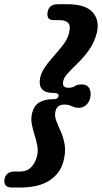

<svg xmlns="http://www.w3.org/2000/svg" viewBox="-62 -748 472 887"><path d="M208.5 -303.5Q211 -318.5 187 -318.5Q151 -318.5 135.5 -332.8Q120 -347 121.5 -372Q123 -402.5 141.2 -430.8Q159.5 -459 183.8 -486Q208 -513 228.8 -539.8Q249.5 -566.5 256.5 -594Q265.5 -627 253.8 -641Q242 -655 212 -655H187.5Q167 -655 160.8 -665.8Q154.5 -676.5 158.5 -695Q161.5 -710.5 173 -719.5Q184.5 -728.5 207 -728.5H249Q334.5 -728.5 367 -690.2Q399.5 -652 385 -595Q373 -549.5 348.2 -515.5Q323.5 -481.5 296.5 -455.5Q269.5 -429.5 250 -408.2Q230.5 -387 229 -366.5Q227 -342.5 254 -342.5Q272.5 -342.5 283.8 -350.2Q295 -358 315.5 -358Q340.5 -358 350.5 -340Q360.5 -322 355 -297Q349.5 -274 335 -262Q320.5 -250 301.5 -250Q287.5 -250 278.8 -253.8Q270 -257.5 260.5 -261.2Q251 -265 235.5 -265Q202.5 -265 194.5 -235.5Q189 -213.5 197.8 -190.5Q206.5 -167.5 218.8 -140.2Q231 -113 236.8 -79.5Q242.5 -46 231 -2.5Q216 54 166 86.2Q116 118.5 29.5 118.5H-5Q-28.5 118.5 -36.5 107.5Q-44.5 96.5 -41 78.5Q-33.5 44.5 5 44.5H30Q61.5 44.5 80.8 25.8Q100 7 108.5 -25Q115 -50.5 110.2 -75.5Q105.5 -100.5 97.5 -125.2Q89.5 -150 84.8 -175.2Q80 -200.5 86.5 -226Q95 -260.5 119.5 -275Q144 -289.5 180.5 -289.5Q196 -289.5 201.8 -293.5Q207.5 -297.5 208.5 -303.5Z"/></svg>

Font: Fraunces 144pt SuperSoft
Style: Bold Italic
Weight: 700
Italic angle: -16°
Version: Version 1.000;[0bf87f6ff]